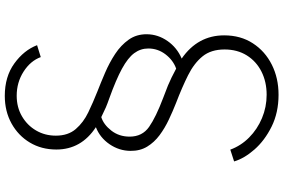

<svg xmlns="http://www.w3.org/2000/svg" viewBox="-206 -674 1155 782"><g transform="rotate(-90 371.0 -282.5)"><path d="M376.5 275Q444.5 275 499.2 247.5Q554 220 586.2 170.2Q618.5 120.5 618.5 53.5Q618.5 -54 524 -119.5Q568.5 -138.5 595.5 -177.2Q622.5 -216 623 -261Q623.5 -303.5 601 -335.2Q578.5 -367 542.8 -390.5Q507 -414 466.2 -431.5Q425.5 -449 389.5 -463Q346.5 -480 305.2 -499.8Q264 -519.5 237 -550.8Q210 -582 210 -632Q210 -676.5 231 -712.5Q252 -748.5 288.8 -770Q325.5 -791.5 372.5 -791.5Q427 -791.5 470.8 -763.5Q514.5 -735.5 530 -693.5L578.5 -708.5Q558 -762 504.2 -801Q450.5 -840 372 -840Q309 -840 259.5 -812.5Q210 -785 181.8 -737.8Q153.5 -690.5 153.5 -630Q153.5 -528.5 244.5 -469Q202 -452.5 175.2 -413.5Q148.5 -374.5 148 -328.5Q147.5 -289.5 165.2 -260.2Q183 -231 212 -209.5Q241 -188 275.5 -171.8Q310 -155.5 343 -142.5Q407 -118 456 -93.5Q505 -69 533 -34.5Q561 0 561 55Q561 107 536.8 145.8Q512.5 184.5 470.8 205.5Q429 226.5 376.5 226.5Q326.5 226.5 281.2 207.5Q236 188.5 202.5 155.2Q169 122 153 78.5L105 94Q117 135 153.5 176.8Q190 218.5 247 246.8Q304 275 376.5 275ZM483 -142Q461 -153.5 446.5 -160.8Q432 -168 414 -175.5Q396 -183 363.5 -195Q285.5 -224.5 245.8 -252.2Q206 -280 206 -331.5Q206 -374.5 230.5 -406Q255 -437.5 285.5 -447Q311 -434.5 325.5 -428.2Q340 -422 361.5 -414.5Q438 -387 482.5 -362.8Q527 -338.5 546 -312.8Q565 -287 565 -255.5Q565 -216.5 541 -185.2Q517 -154 483 -142Z"/></g></svg>

Font: Spartan Light
Style: Regular
Weight: 300
Designer: Matt Bailey, Mirko Velimirovic
Foundry: Matt Bailey
Version: Version 1.003; ttfautohint (v1.8.3)